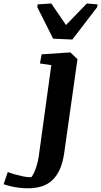

<svg xmlns="http://www.w3.org/2000/svg" viewBox="-157 -835 568 1079"><path d="M77.1 -529.8 238.8 -540.5 278.3 -502.4 204.1 22.9Q195.8 81.5 177.5 120.1Q159.2 158.7 132.6 181.6Q106 204.6 72 213.9Q38.1 223.1 -0.5 223.1Q-28.3 223.1 -53 219.7Q-77.6 216.3 -97.9 211.4Q-118.2 206.5 -136.7 200.2L-113.3 131.8Q-91.3 140.1 -70.1 146Q-48.8 151.9 -25.9 156.5Q-2.9 161.1 19 161.1Q27.8 149.4 35.2 133.5Q42.5 117.7 49.3 95.2Q56.2 72.8 61 42L131.3 -468.8L67.4 -478.5ZM54.7 -810.5 131.3 -815.4 213.9 -694.3 331.1 -815.4 391.1 -810.5 389.2 -794.9 249.5 -612.8 141.6 -617.7 52.7 -794.9Z"/></svg>

Font: Noticia Text
Style: Bold Italic
Weight: 700
Italic angle: -8°
Designer: JM Sole
Foundry: JM Sole
Version: Version 1.003